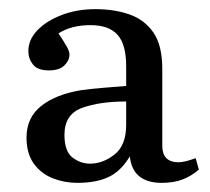

<svg xmlns="http://www.w3.org/2000/svg" viewBox="-20 -762 460 420"><path d="M149 -362Q121 -362 95.5 -372Q70 -382 54 -404Q38 -426 38 -461Q38 -505 70.5 -530.5Q103 -556 159 -565Q183 -568 207 -570Q231 -572 256 -574V-617Q256 -665 237 -686Q218 -707 178 -707Q136 -707 108 -689Q118 -674 125 -662Q132 -650 132 -643Q132 -630 121 -619Q110 -608 87 -608Q62 -608 52 -621Q42 -634 42 -650Q42 -675 61.5 -695.5Q81 -716 114.5 -729Q148 -742 189 -742Q230 -742 263 -730.5Q296 -719 315.5 -691Q335 -663 335 -611V-443Q335 -408 369 -407Q378 -407 387.5 -409.5Q397 -412 408 -416L415 -391Q399 -377 379.5 -369.5Q360 -362 334 -362Q270 -362 264 -420Q245 -388 218 -375Q191 -362 149 -362ZM177 -404Q205 -404 230.5 -424Q256 -444 256 -489V-540Q198 -540 159.5 -526Q121 -512 121 -467Q121 -431 138.5 -417.5Q156 -404 177 -404Z"/></svg>

Font: Literata 36pt
Style: Regular
Weight: 400
Designer: Latin by Veronika Burian and Jose Scaglione. Greek by Irene Vlachou. Cyrillic by Vera Evstafieva.
Foundry: TypeTogether
Version: Version 3.002